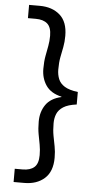

<svg xmlns="http://www.w3.org/2000/svg" viewBox="-63 -850 559 1040"><g transform="rotate(5 216.5 -329.5)"><path d="M110 152H52V80H95Q136 80 158 60.5Q180 41 180 -5Q180 -35 175 -61.5Q170 -88 164.5 -117.5Q159 -147 159 -186Q159 -239 185.5 -277.5Q212 -316 270 -329V-331Q212 -344 185.5 -382.5Q159 -421 159 -473Q159 -513 164.5 -542.5Q170 -572 175 -598.5Q180 -625 180 -654Q180 -700 158 -719.5Q136 -739 95 -739H52V-811H110Q178 -811 220 -774Q262 -737 262 -661Q262 -627 256.5 -599.5Q251 -572 245.5 -543.5Q240 -515 240 -476Q240 -448 249.5 -424.5Q259 -401 284 -385.5Q309 -370 356 -364V-296Q309 -290 284 -274Q259 -258 249.5 -235Q240 -212 240 -184Q240 -146 245.5 -116.5Q251 -87 256.5 -59.5Q262 -32 262 2Q262 77 220 114.5Q178 152 110 152Z"/></g></svg>

Font: DM Sans 9pt
Style: Regular
Weight: 400
Designer: Colophon Foundry, Jonny Pinhorn
Foundry: Colophon Foundry
Version: Version 4.004;gftools[0.9.30]